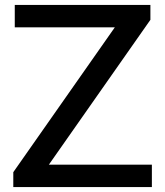

<svg xmlns="http://www.w3.org/2000/svg" viewBox="-20 -760 671 780"><path d="M34 0V-60.5L446.5 -649H40V-740H591V-679.5L178.5 -91H597V0Z"/></svg>

Font: Encode Sans SmExp Md
Style: Regular
Weight: 500
Width: 6
Designer: Multiple Designers
Foundry: Impallari Type
Version: Version 3.002; ttfautohint (v1.8.3) -l 8 -r 50 -G 200 -x 14 